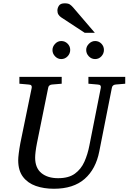

<svg xmlns="http://www.w3.org/2000/svg" viewBox="-20 -1143 789 1179"><path d="M311 16.1Q249.5 16.1 200 -1.2Q150.4 -18.6 121.1 -57.1Q91.8 -95.7 91.8 -159.2Q91.8 -174.3 95.2 -201.9Q98.6 -229.5 105 -264.2L174.8 -604Q176.3 -612.3 172.4 -617.9Q168.5 -623.5 154.8 -624L99.1 -628.9V-670.9H358.9V-628.9L299.8 -624Q291 -623.5 284.2 -618.7Q277.3 -613.8 275.9 -604L207 -264.2Q201.2 -234.9 198.5 -211.7Q195.8 -188.5 195.8 -174.8Q195.8 -111.8 234.1 -80.3Q272.5 -48.8 336.9 -48.8Q401.9 -48.8 439.9 -76.7Q478 -104.5 498.3 -150.1Q518.6 -195.8 528.8 -249L599.1 -604Q600.6 -612.3 596.7 -617.9Q592.8 -623.5 579.1 -624L522.9 -628.9V-670.9H749V-628.9L690.9 -624Q682.1 -623.5 675.3 -618.7Q668.5 -613.8 667 -604L589.8 -213.9Q568.8 -105 499.8 -44.4Q430.7 16.1 311 16.1ZM618.2 -836.4Q618.2 -814 602.5 -797.1Q586.9 -780.3 564 -780.3Q541.5 -780.3 525.4 -797.1Q509.3 -814 509.3 -836.4Q509.3 -857.4 526.1 -874.3Q543 -891.1 564 -891.1Q586.9 -891.1 602.5 -875Q618.2 -858.9 618.2 -836.4ZM411.1 -836.4Q411.1 -814 395 -797.1Q378.9 -780.3 356 -780.3Q334.5 -780.3 318.4 -796.9Q302.2 -813.5 302.2 -835.4Q302.2 -856.9 318.4 -874Q334.5 -891.1 356 -891.1Q378.9 -891.1 395 -875Q411.1 -858.9 411.1 -836.4ZM562.5 -941.4H500.5L355.5 -1036.6Q345.2 -1043.5 338.9 -1053.5Q332.5 -1063.5 332.5 -1078.6Q332.5 -1093.8 342 -1108.2Q351.6 -1122.6 377.4 -1122.6Q398.9 -1122.6 409.2 -1115.5Q419.4 -1108.4 428.7 -1097.7Z"/></svg>

Font: Charis
Style: Italic
Weight: 400
Italic angle: -11°
Designer: Walt Agee, Miriam Martin, Annie Olsen, Victor Gaultney, Lorna Priest, Alan Ward, Bob Hallissy, Martin Hosken, Sharon Cor
Foundry: SIL Global
Version: Version 7.000